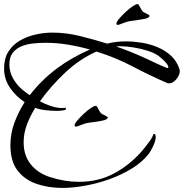

<svg xmlns="http://www.w3.org/2000/svg" viewBox="-25 -900 902 942"><path d="M281 22Q212 22 154 2Q96 -18 61 -63.5Q26 -109 26 -188Q26 -245 46 -298.5Q66 -352 96 -399Q53 -427 24 -469.5Q-5 -512 -5 -564Q-5 -613 16 -646.5Q37 -680 72 -700.5Q107 -721 149 -730.5Q191 -740 232 -740Q300 -740 368.5 -723Q437 -706 501 -686Q524 -692 547.5 -694.5Q571 -697 594 -697Q630 -697 670.5 -690.5Q711 -684 748 -668.5Q785 -653 813.5 -627Q842 -601 855 -562Q856 -559 856.5 -556Q857 -553 857 -550Q857 -538 849 -524Q841 -510 829 -500.5Q817 -491 804 -491Q799 -491 797 -492Q709 -530 624.5 -574.5Q540 -619 448 -647Q365 -610 294 -543Q223 -476 171 -403Q194 -390 224 -380Q254 -370 281 -370Q285 -370 288.5 -370.5Q292 -371 296 -371Q299 -371 299 -367Q299 -360 282.5 -358Q266 -356 255 -356Q233 -356 202 -359Q171 -362 148 -371Q124 -333 107.5 -290Q91 -247 91 -201Q91 -137 126 -93.5Q161 -50 221 -31Q292 -8 363 -8Q456 -8 531.5 -47.5Q607 -87 668 -155Q675 -163 687.5 -178.5Q700 -194 711.5 -210.5Q723 -227 726 -237Q727 -239 727.5 -241Q728 -243 731 -243Q736 -243 737.5 -238Q739 -233 739 -229Q739 -210 727 -184Q715 -158 703 -143Q671 -103 620 -72Q569 -41 509.5 -20Q450 1 390.5 11.5Q331 22 281 22ZM121 -433Q180 -509 254 -564Q328 -619 416 -657Q363 -672 308.5 -681Q254 -690 199 -690Q171 -690 140 -687Q109 -684 82 -673.5Q55 -663 38 -641.5Q21 -620 21 -584Q21 -547 39.5 -514.5Q58 -482 86 -459Q94 -452 103 -446Q112 -440 121 -433ZM797 -566Q801 -566 801 -570Q801 -578 791 -590Q781 -602 769 -612.5Q757 -623 751 -627Q729 -642 696 -652Q663 -662 629 -667.5Q595 -673 568 -673Q563 -673 557 -673Q551 -673 545 -672Q614 -648 680 -618Q686 -616 703 -607.5Q720 -599 741 -589.5Q762 -580 778 -573Q794 -566 797 -566ZM347 -279Q341 -279 341 -285Q341 -293 354 -308.5Q367 -324 385 -341Q403 -358 420 -369.5Q437 -381 445 -381Q449 -381 452 -375Q457 -367 460.5 -359.5Q464 -352 471 -344Q476 -340 490 -333.5Q504 -327 504 -323Q504 -320 501 -318Q498 -316 496 -314Q492 -311 474 -307.5Q456 -304 437.5 -301.5Q419 -299 412 -298Q396 -296 382.5 -290.5Q369 -285 354 -280Q352 -279 347 -279ZM552 -778Q546 -778 546 -784Q546 -792 559 -807.5Q572 -823 590 -840Q608 -857 625 -868.5Q642 -880 650 -880Q654 -880 657 -874Q662 -866 665.5 -858.5Q669 -851 676 -843Q681 -839 695 -832.5Q709 -826 709 -822Q709 -819 706 -817Q703 -815 701 -813Q697 -810 679 -806.5Q661 -803 642.5 -800.5Q624 -798 617 -797Q601 -795 587.5 -789.5Q574 -784 559 -779Q557 -778 552 -778Z"/></svg>

Font: My Soul
Style: Regular
Weight: 400
Designer: Robert E. Leuschke
Foundry: Robert E. Leuschke
Version: Version 1.010; ttfautohint (v1.8.4.7-5d5b)